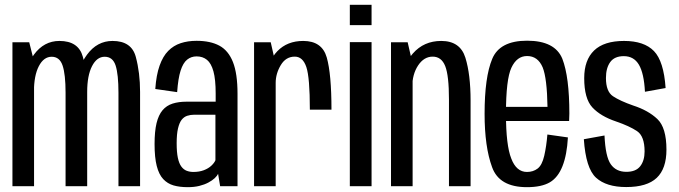

<svg xmlns="http://www.w3.org/2000/svg" viewBox="-20 -771 2811 795"><path d="M31.5 0H121V-516.5L101 -596H31.5ZM251.5 0H341V-390.5Q341 -470.5 323 -536Q305 -601.5 226 -601.5Q162 -601.5 120.5 -544.8Q79 -488 79 -420.5L120.5 -390.5Q120.5 -458 140.8 -497Q161 -536 194 -536Q227 -536 239.2 -499.5Q251.5 -463 251.5 -387ZM470.5 0H560V-390.5Q560 -470 542.2 -535.8Q524.5 -601.5 446 -601.5Q382 -601.5 340.2 -544.5Q298.5 -487.5 298.5 -420.5L341 -390.5Q341 -458 361 -497Q381 -536 413.5 -536Q447 -536 458.8 -499.5Q470.5 -463 470.5 -387Z M757.5 4Q784 4 805.2 -1.2Q826.5 -6.5 842.5 -15Q858.5 -23.5 868.8 -33Q879 -42.5 883 -51.5L891.5 0H963.5V-382.5Q963.5 -466.5 944.5 -514.2Q925.5 -562 888.2 -582Q851 -602 794 -602Q757.5 -602 728 -592.2Q698.5 -582.5 676.5 -560.2Q654.5 -538 640.8 -499.2Q627 -460.5 623 -402.5L713.5 -389.5Q717.5 -446.5 727.8 -478.5Q738 -510.5 754.8 -524Q771.5 -537.5 794 -537.5Q819.5 -537.5 837 -523.2Q854.5 -509 863.8 -475.5Q873 -442 873 -384V-350H752.5Q719.5 -350 694.5 -342Q669.5 -334 653 -314.5Q636.5 -295 628.2 -261Q620 -227 620 -174.5Q620 -119 629 -83.8Q638 -48.5 655.8 -29.5Q673.5 -10.5 698.8 -3.2Q724 4 757.5 4ZM780.5 -59Q766 -59 753.2 -63.8Q740.5 -68.5 731 -81.2Q721.5 -94 716.5 -117.2Q711.5 -140.5 711.5 -178Q711.5 -215.5 717 -239Q722.5 -262.5 732 -274.8Q741.5 -287 755 -291.5Q768.5 -296 784 -296H872V-107.5Q867.5 -96.5 855.2 -85Q843 -73.5 824 -66.2Q805 -59 780.5 -59Z M1263 -317H1352.5Q1352.5 -464.5 1333 -533Q1313.5 -601.5 1235.5 -601.5Q1169.5 -601.5 1128.5 -559.2Q1087.5 -517 1087.5 -447.5L1121.5 -428Q1121.5 -466 1142.5 -501.2Q1163.5 -536.5 1200.5 -536.5Q1234 -536.5 1248.5 -493.2Q1263 -450 1263 -317ZM1032 0H1121.5V-505.5L1101 -596H1032Z M1428.5 0H1518.5V-596.5H1428.5ZM1428.5 -751V-667H1518.5V-751Z M1599 0H1688.5V-506.5L1668 -596H1599ZM1839 0H1928.5V-354.5Q1928.5 -462.5 1907 -532Q1885.5 -601.5 1807 -601.5Q1735 -601.5 1689.5 -549.5Q1644 -497.5 1644 -431.5L1687 -410.5Q1687 -463.5 1711.2 -500Q1735.5 -536.5 1771.5 -536.5Q1808 -536.5 1823.5 -497.2Q1839 -458 1839 -358.5Z M2162 4V-59Q2118 -59 2097 -114.5Q2075 -169 2075 -300Q2075 -442.5 2097.5 -490.5Q2120 -539 2162.5 -539Q2207 -539 2227 -492Q2245 -447.5 2247 -328.5H2065.5V-270H2336.5Q2337.5 -285 2337.5 -300.5Q2337.5 -452.5 2308.5 -527.5Q2278 -602.5 2162.5 -602.5Q2049 -602.5 2018 -527Q1986.5 -451.5 1986.5 -300Q1986.5 -163 2017.5 -79Q2047 4 2162 4ZM2162 -59V4Q2222 4 2256.5 -16Q2290.5 -36 2309 -83Q2327.5 -129.5 2331.5 -202L2246.5 -214Q2242.5 -165.5 2233.5 -126Q2224.5 -87 2206 -73Q2187.5 -59 2162 -59Z M2573 3.5Q2659 3.5 2699.2 -34.5Q2739.5 -72.5 2739.5 -151.5Q2739.5 -242.5 2701.8 -278.2Q2664 -314 2602 -334Q2547.5 -353 2518.2 -372.5Q2489 -392 2489 -448Q2489 -489.5 2506.8 -514Q2524.5 -538.5 2563 -538.5Q2604.5 -538.5 2625.5 -503Q2646.5 -467.5 2650.5 -391L2736 -406.5Q2728.5 -517.5 2687.8 -559.5Q2647 -601.5 2564 -601.5Q2481 -601.5 2440 -562Q2399 -522.5 2399 -447.5Q2399 -362.5 2433 -326Q2467 -289.5 2531 -268Q2586.5 -249 2617.8 -228Q2649 -207 2649 -144Q2649 -106 2631 -82.8Q2613 -59.5 2573.5 -59.5Q2531 -59.5 2509 -90.8Q2487 -122 2483 -210L2397.5 -194.5Q2405.5 -74 2448 -35.2Q2490.5 3.5 2573 3.5Z"/></svg>

Font: Anybody Condensed
Style: Regular
Weight: 400
Width: 3
Designer: Tyler Finck
Foundry: Etcetera Type Company
Version: Version 1.113;gftools[0.9.25]